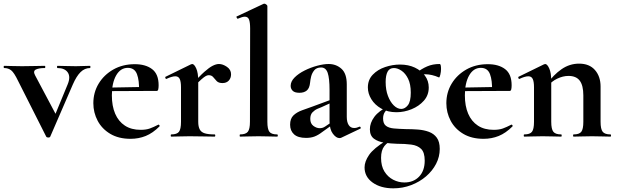

<svg xmlns="http://www.w3.org/2000/svg" viewBox="-37 -745 3366 1047"><path d="M454 -386Q456 -386 456 -380Q456 -374 454 -374Q425 -374 402.5 -352Q380 -330 360 -284L237 0Q235 5 226.5 5Q218 5 215 0L62 -303Q40 -349 24 -361.5Q8 -374 -14 -374Q-17 -374 -17 -380Q-17 -386 -14 -386Q3 -386 24.5 -385Q46 -384 83 -384Q124 -384 153 -385Q182 -386 207 -386Q210 -386 210 -380Q210 -374 207 -374Q176 -374 159 -366Q142 -358 154 -335L274 -109L223 -21L332 -285Q349 -326 332.5 -350Q316 -374 276 -374Q274 -374 274 -380Q274 -386 276 -386Q300 -386 321.5 -385Q343 -384 377 -384Q401 -384 416.5 -385Q432 -386 454 -386Z M675 12Q610 12 564.5 -15Q519 -42 495.5 -86.5Q472 -131 472 -182Q472 -241 501 -289Q530 -337 581 -366Q632 -395 698 -395Q757 -395 792.5 -368Q828 -341 828 -280Q828 -267 826 -258Q824 -249 817 -249H721Q723 -306 710 -340.5Q697 -375 660 -375Q620 -375 596.5 -334Q573 -293 573 -225Q573 -167 591 -125Q609 -83 644 -60Q679 -37 730 -37Q760 -37 780.5 -44.5Q801 -52 826 -65Q828 -67 831.5 -63Q835 -59 833 -56Q796 -19 757.5 -3.5Q719 12 675 12ZM538 -248 537 -267 756 -271V-249Z M1019 -271 1011 -284Q1050 -329 1077 -353Q1104 -377 1123 -386.5Q1142 -396 1157 -396Q1178 -396 1200.5 -380.5Q1223 -365 1223 -340Q1223 -319 1210.5 -305.5Q1198 -292 1176 -292Q1155 -292 1144.5 -303Q1134 -314 1125.5 -324.5Q1117 -335 1101 -335Q1094 -335 1085.5 -330.5Q1077 -326 1061.5 -312.5Q1046 -299 1019 -271ZM897 0Q894 0 894 -6Q894 -12 897 -12Q928 -12 939 -26.5Q950 -41 950 -81V-269Q950 -300 943 -314.5Q936 -329 919 -329Q910 -329 898 -325.5Q886 -322 871 -315Q867 -313 865 -319Q863 -325 865 -326L1004 -394Q1010 -396 1011 -396Q1022 -396 1033 -372Q1044 -348 1044 -303V-81Q1044 -55 1052 -39.5Q1060 -24 1079.5 -18Q1099 -12 1133 -12Q1137 -12 1137 -6Q1137 0 1133 0Q1106 0 1071.5 -1Q1037 -2 997 -2Q969 -2 943 -1Q917 0 897 0Z M1272 0Q1270 0 1270 -6Q1270 -12 1272 -12Q1303 -12 1314.5 -26.5Q1326 -41 1326 -81L1327 -589Q1327 -623 1321 -638.5Q1315 -654 1298 -654Q1285 -654 1260 -643Q1257 -642 1254 -648Q1251 -654 1253 -655L1400 -724Q1402 -725 1404 -725Q1409 -725 1415 -720.5Q1421 -716 1421 -712V-81Q1421 -41 1432 -26.5Q1443 -12 1474 -12Q1478 -12 1478 -6Q1478 0 1474 0Q1455 0 1428.5 -1Q1402 -2 1373 -2Q1344 -2 1318 -1Q1292 0 1272 0Z M1824 6Q1820 8 1814 8Q1796 8 1778 -16Q1760 -40 1760 -85V-255Q1760 -318 1750 -347.5Q1740 -377 1714 -377Q1689 -377 1676.5 -361.5Q1664 -346 1659.5 -327Q1655 -308 1654 -295Q1651 -264 1636 -251.5Q1621 -239 1596 -239Q1570 -239 1559 -250Q1548 -261 1548 -277Q1548 -301 1569.5 -322.5Q1591 -344 1624 -360.5Q1657 -377 1692.5 -386.5Q1728 -396 1755 -396Q1796 -396 1825 -370Q1854 -344 1854 -285V-108Q1854 -79 1864.5 -63Q1875 -47 1894 -47Q1908 -47 1923 -54Q1927 -56 1929.5 -50.5Q1932 -45 1927 -43ZM1632 7Q1588 7 1566.5 -12.5Q1545 -32 1545 -65Q1545 -98 1563 -115.5Q1581 -133 1610 -143.5Q1639 -154 1670 -165L1770 -202L1774 -187L1717 -161Q1709 -158 1694 -151.5Q1679 -145 1667 -132.5Q1655 -120 1655 -97Q1655 -71 1672 -58.5Q1689 -46 1706 -46Q1714 -46 1721.5 -48Q1729 -50 1739 -57L1789 -91L1790 -75L1720 -25Q1698 -8 1678 -0.5Q1658 7 1632 7Z M2108 282Q2039 282 1995 250.5Q1951 219 1951 168Q1951 136 1975.5 100Q2000 64 2070 21L2080 32Q2068 40 2059 51.5Q2050 63 2045.5 79Q2041 95 2041 116Q2041 161 2059.5 190.5Q2078 220 2107 235Q2136 250 2168 250Q2218 250 2248.5 218Q2279 186 2279 131Q2279 86 2259.5 67Q2240 48 2206 43.5Q2172 39 2127 39Q2093 38 2059 33Q2025 28 2002.5 11.5Q1980 -5 1980 -40Q1980 -75 2004.5 -108Q2029 -141 2083 -167L2092 -161Q2072 -149 2062 -134.5Q2052 -120 2052 -99Q2052 -71 2067.5 -59Q2083 -47 2111 -44.5Q2139 -42 2176 -41Q2210 -41 2242.5 -38.5Q2275 -36 2302 -26Q2329 -16 2345 6Q2361 28 2361 67Q2361 110 2341 148.5Q2321 187 2286 217Q2251 247 2205 264.5Q2159 282 2108 282ZM2125 -133Q2077 -133 2042 -153Q2007 -173 1988 -204Q1969 -235 1969 -268Q1969 -310 1996 -338Q2023 -366 2063.5 -379.5Q2104 -393 2144 -393Q2190 -393 2225 -376.5Q2260 -360 2280.5 -332Q2301 -304 2301 -268Q2301 -226 2274.5 -196Q2248 -166 2207.5 -149.5Q2167 -133 2125 -133ZM2151 -151Q2171 -151 2187 -171Q2203 -191 2203 -240Q2203 -286 2188.5 -315.5Q2174 -345 2152.5 -359.5Q2131 -374 2111 -374Q2087 -374 2076.5 -354Q2066 -334 2066 -298Q2066 -255 2078.5 -222Q2091 -189 2110.5 -170Q2130 -151 2151 -151ZM2228 -313 2230 -345Q2262 -370 2292.5 -383Q2323 -396 2360 -396Q2365 -396 2366.5 -388Q2368 -380 2368 -368Q2368 -354 2364 -337Q2360 -320 2356 -323Q2338 -331 2319 -335.5Q2300 -340 2282 -340Q2270 -340 2258.5 -338.5Q2247 -337 2234 -332Z M2600 12Q2535 12 2489.5 -15Q2444 -42 2420.5 -86.5Q2397 -131 2397 -182Q2397 -241 2426 -289Q2455 -337 2506 -366Q2557 -395 2623 -395Q2682 -395 2717.5 -368Q2753 -341 2753 -280Q2753 -267 2751 -258Q2749 -249 2742 -249H2646Q2648 -306 2635 -340.5Q2622 -375 2585 -375Q2545 -375 2521.5 -334Q2498 -293 2498 -225Q2498 -167 2516 -125Q2534 -83 2569 -60Q2604 -37 2655 -37Q2685 -37 2705.5 -44.5Q2726 -52 2751 -65Q2753 -67 2756.5 -63Q2760 -59 2758 -56Q2721 -19 2682.5 -3.5Q2644 12 2600 12ZM2463 -248 2462 -267 2681 -271V-249Z M3091 0Q3088 0 3088 -6Q3088 -12 3091 -12Q3122 -12 3133 -26.5Q3144 -41 3144 -81V-225Q3144 -279 3124.5 -305Q3105 -331 3063 -331Q3033 -331 3001.5 -316Q2970 -301 2951 -275L2946 -287Q2981 -337 3025 -367.5Q3069 -398 3121 -398Q3177 -398 3207.5 -363Q3238 -328 3238 -273V-81Q3238 -41 3249.5 -26.5Q3261 -12 3292 -12Q3295 -12 3295 -6Q3295 0 3292 0Q3272 0 3246 -1Q3220 -2 3191 -2Q3163 -2 3137 -1Q3111 0 3091 0ZM2822 0Q2819 0 2819 -6Q2819 -12 2822 -12Q2853 -12 2864 -26.5Q2875 -41 2875 -81V-269Q2875 -300 2868 -314.5Q2861 -329 2844 -329Q2835 -329 2823 -325.5Q2811 -322 2796 -315Q2792 -313 2790 -319Q2788 -325 2790 -326L2929 -394Q2935 -396 2936 -396Q2947 -396 2958 -372Q2969 -348 2969 -303V-81Q2969 -41 2980.5 -26.5Q2992 -12 3023 -12Q3026 -12 3026 -6Q3026 0 3023 0Q3003 0 2977 -1Q2951 -2 2922 -2Q2894 -2 2868 -1Q2842 0 2822 0Z"/></svg>

Font: Cormorant Garamond Light
Style: Bold
Weight: 700
Version: Version 4.001